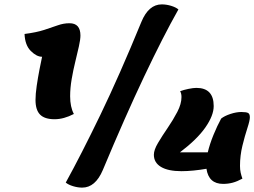

<svg xmlns="http://www.w3.org/2000/svg" viewBox="-20 -816 1160 876"><path d="M229 -272Q184 -272 163 -293Q142 -314 142 -360Q142 -387 147.5 -424.5Q153 -462 160 -498Q167 -534 172 -557Q147 -557 120.5 -583.5Q94 -610 92 -661Q146 -668 181.5 -679.5Q217 -691 243.5 -700.5Q270 -710 297 -710Q347 -710 347 -654Q347 -636 340 -604.5Q333 -573 323.5 -534.5Q314 -496 307 -455Q300 -414 300 -377Q300 -328 317 -296Q271 -272 229 -272ZM355 40Q335 40 313.5 33.5Q292 27 280 17Q350 -110 437.5 -291Q525 -472 625 -716Q658 -796 718 -796Q739 -796 760.5 -789.5Q782 -783 794 -773Q724 -649 637.5 -466.5Q551 -284 449 -40Q415 40 355 40ZM808 -35Q747 -35 714.5 -54.5Q682 -74 682 -110Q682 -132 701 -164Q720 -196 745 -232.5Q770 -269 789 -305.5Q808 -342 808 -373Q808 -382 806.5 -388Q805 -394 802 -400Q818 -406 840 -410.5Q862 -415 876 -415Q955 -415 955 -332Q955 -289 917 -234.5Q879 -180 801 -121H928Q937 -159 954 -200.5Q971 -242 989 -275Q1004 -287 1031 -296Q1058 -305 1081 -305Q1104 -305 1112 -300.5Q1120 -296 1120 -281Q1120 -266 1108.5 -231Q1097 -196 1086 -151Q1075 -106 1075 -59Q1075 -42 1078 -28.5Q1081 -15 1086 -1Q1062 12 1041.5 17.5Q1021 23 998 23Q932 23 922 -46Q894 -41 864 -38Q834 -35 808 -35Z"/></svg>

Font: Lemonada SemiBold
Style: Regular
Weight: 600
Designer: Mohamed Gaber (Arabic), Eduardo Tunni (Latin)
Foundry: Kief Type Foundry
Version: Version 4.005; ttfautohint (v1.8.3)